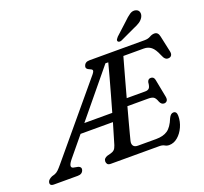

<svg xmlns="http://www.w3.org/2000/svg" viewBox="-201 -1089 1366 1285"><g transform="rotate(-20 482.0 -447.0)"><path d="M728 0H382Q365 0 358.5 -8Q352 -16 352 -27.5Q352 -39 359.2 -46.8Q366.5 -54.5 378 -58.5L406.5 -66Q421.5 -70 430.5 -79Q439.5 -88 446.5 -109Q449.5 -119 461.5 -159.5Q473.5 -200 490.5 -257.5H260L147 -120.5Q106 -70.5 137 -62L170.5 -55.5Q193 -47.5 187.5 -27.5Q179.5 0 146.5 0H-22.5Q-55.5 0 -48 -27.5Q-43 -44 -16.5 -56L3.5 -62Q18 -67 30.2 -78.8Q42.5 -90.5 59.5 -111L471.5 -604Q486 -622 483.2 -629.8Q480.5 -637.5 465.5 -643Q438 -653 444 -672.5Q451.5 -700 484.5 -700H877.5Q902 -700 919.2 -710Q936.5 -720 953 -720Q980 -720 986.5 -686L1011.5 -570.5Q1015 -553 1008.2 -543Q1001.5 -533 989 -532Q975 -530 964.8 -538.5Q954.5 -547 946 -569Q927 -615 905.2 -632.2Q883.5 -649.5 853.5 -649.5H707.5Q700 -622.5 687.8 -579Q675.5 -535.5 661.2 -483Q647 -430.5 632 -376.5H764Q783 -376.5 792.2 -386.5Q801.5 -396.5 804 -428Q810 -449 828 -449Q841 -449 847.8 -441.8Q854.5 -434.5 856 -423.5L881 -294.5Q884 -275.5 876.2 -266.5Q868.5 -257.5 856 -257.5Q836.5 -257.5 826.5 -280.5Q816.5 -309 803.8 -316.8Q791 -324.5 767.5 -324.5H618Q603.5 -271 590.8 -224Q578 -177 569.5 -143.8Q561 -110.5 558 -99Q553 -77.5 562 -64.8Q571 -52 594 -52H723.5Q774.5 -52 805.5 -73.2Q836.5 -94.5 859.5 -152Q873 -180 892 -180Q916 -180 916 -147Q916 -106.5 899 -69Q882 -31.5 854 -7.8Q826 16 792.5 16Q776.5 16 762.8 8Q749 0 728 0ZM578 -644.5 308.5 -317H507.5Q523 -371.5 539.5 -430Q556 -488.5 571.2 -544Q586.5 -599.5 598 -644ZM800.5 -860.5Q826.5 -886.5 848 -900.8Q869.5 -915 891.5 -908Q909.5 -902 913.5 -885.5Q917.5 -869 908 -851.5Q898 -834 880.8 -822.5Q863.5 -811 836.5 -800L731.5 -751Q723.5 -747.5 715.5 -748.5Q707.5 -749.5 704.5 -755Q701 -761.5 705.2 -768.8Q709.5 -776 716.5 -783.5Z"/></g></svg>

Font: Fraunces 9pt S100
Style: Italic
Weight: 400
Italic angle: -16°
Version: Version 1.000; ttfautohint (v1.8.3)